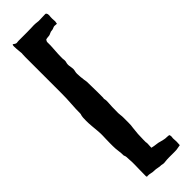

<svg xmlns="http://www.w3.org/2000/svg" viewBox="-254 -669 736 736"><g transform="rotate(-45 114.5 -301.0)"><path d="M166 -3Q174 -1 180.5 0.5Q187 2 195 2Q198 2 202.5 2.5Q207 3 208 5Q208 7 208.5 9Q209 11 209 13Q209 15 208.5 17.5Q208 20 208 22Q208 27 208.5 31.5Q209 36 209 41Q209 46 208.5 50.5Q208 55 208 59Q200 60 193.5 61.5Q187 63 179 63H170H146Q135 63 127.5 64Q120 65 117 65Q112 65 104 63Q95 63 87 61Q79 59 70 59Q61 59 54 57Q47 55 36 55Q36 56 35 56L34 55Q32 55 32 51Q32 28 32.5 13.5Q33 -1 33 -9Q33 -17 33 -25Q33 -33 32 -41Q32 -47 31.5 -53Q31 -59 28 -65Q28 -79 26 -92.5Q24 -106 24 -120V-137Q24 -153 24.5 -161Q25 -169 25 -175Q25 -180 25 -187.5Q25 -195 24 -203Q23 -215 21.5 -230.5Q20 -246 20 -261Q20 -270 20.5 -278Q21 -286 24 -295Q24 -321 26 -347.5Q28 -374 28 -403V-599Q28 -611 28.5 -613.5Q29 -616 29 -618Q29 -624 28 -629Q27 -637 26.5 -646Q26 -655 26 -658Q26 -665 28 -667Q30 -667 33 -664.5Q36 -662 39 -661Q41 -660 44 -660Q45 -660 47.5 -660.5Q50 -661 54 -661H100Q115 -661 124.5 -661.5Q134 -662 138 -662Q143 -662 149 -661.5Q155 -661 162 -660Q172 -660 180 -660.5Q188 -661 196 -661H197H199H200Q201 -661 203 -659Q206 -655 206 -649Q206 -648 206 -646Q205 -640 205 -630Q205 -624 205.5 -620.5Q206 -617 206 -615Q206 -613 204 -603Q201 -603 198.5 -603.5Q196 -604 191 -604Q188 -604 182.5 -601.5Q177 -599 174 -599Q166 -599 159 -595Q152 -591 140 -591Q137 -591 134 -590Q131 -589 128 -581V-561Q128 -555 126.5 -536Q125 -517 125 -503V-502V-501V-500V-499V-495V-494V-493V-492V-491Q126 -488 126 -482Q126 -477 124.5 -472.5Q123 -468 123 -462Q123 -456 124 -453Q125 -447 125.5 -442Q126 -437 126 -436Q126 -431 124 -423Q123 -420 123 -412Q123 -404 124 -395Q125 -386 126 -377.5Q127 -369 128 -365Q128 -353 128.5 -337.5Q129 -322 129 -308V-292V-290V-289V-288V-287V-286V-285V-284V-283Q129 -273 128 -273Q130 -264 130 -259Q130 -254 129.5 -247Q129 -240 128.5 -228.5Q128 -217 128 -195Q128 -188 129 -182.5Q130 -177 130 -169V-150V-141Q130 -133 129.5 -126.5Q129 -120 128 -115Q126 -100 125 -85Q124 -70 124 -53V-41Q125 -38 125 -32Q125 -29 124.5 -23.5Q124 -18 124 -11Q136 -8 146.5 -7Q157 -6 166 -3Z"/></g></svg>

Font: Kirang Haerang sl
Style: Regular
Weight: 400
Version: Version 1.00